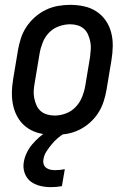

<svg xmlns="http://www.w3.org/2000/svg" viewBox="-20 -548 540 791"><path d="M204 8Q175 8 147 2Q119 -4 96 -19Q73 -34 58 -56.5Q43 -79 36 -106Q29 -133 29 -162Q29 -191 34 -221L54 -341Q58 -365 66 -390Q74 -415 89 -437.5Q104 -460 124.5 -478Q145 -496 169 -507.5Q193 -519 218.5 -523.5Q244 -528 269 -528Q298 -528 326 -522Q354 -516 377 -501Q400 -486 415.5 -463.5Q431 -441 438 -414Q445 -387 444.5 -358Q444 -329 439 -299L419 -179Q415 -155 407 -130Q399 -105 384.5 -82.5Q370 -60 349.5 -42Q329 -24 305 -12.5Q281 -1 255 3.5Q229 8 204 8ZM205 -72Q228 -72 251 -80.5Q274 -89 291 -106.5Q308 -124 317.5 -147Q327 -170 331 -193L351 -313Q353 -329 354 -345Q355 -361 352 -376Q349 -391 343 -405Q337 -419 326 -429Q315 -439 300 -443.5Q285 -448 269 -448Q246 -448 222.5 -439.5Q199 -431 182 -413.5Q165 -396 156 -373Q147 -350 143 -327L123 -207Q120 -191 119 -175Q118 -159 121 -144Q124 -129 130 -115Q136 -101 147 -91Q158 -81 173.5 -76.5Q189 -72 205 -72ZM189 223Q166 223 144 217.5Q122 212 105.5 199Q89 186 81.5 164.5Q74 143 78 120Q81 101 90 82Q99 63 112.5 47Q126 31 142 17Q158 3 176 -8H249L248 0Q232 9 218 21Q204 33 192.5 47Q181 61 171 76.5Q161 92 159 109Q157 119 160 128.5Q163 138 170.5 143.5Q178 149 187.5 151Q197 153 207 153Q217 153 227 152Q237 151 247 149L235 219Q223 221 212 222Q201 223 189 223Z"/></svg>

Font: Iosevka Medium
Style: Italic
Weight: 500
Italic angle: -9°
Monospace: yes
Designer: Belleve Invis
Foundry: Belleve Invis
Version: Version 32.5.0; ttfautohint (v1.8.4)